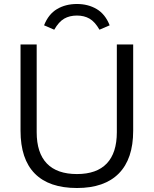

<svg xmlns="http://www.w3.org/2000/svg" viewBox="-20 -935 771 963"><path d="M83 -279V-712H164V-272Q164 -168 215 -115Q266 -62 366 -62Q465 -62 515.5 -115Q566 -168 566 -272V-712H648V-279Q648 -138 576 -65Q504 8 366 8Q226 8 154.5 -64.5Q83 -137 83 -279ZM530 -808 479 -786Q456 -826 429 -841.5Q402 -857 366 -857Q329 -857 302 -841.5Q275 -826 252 -786L201 -808Q223 -864 266 -889.5Q309 -915 366 -915Q422 -915 465 -889.5Q508 -864 530 -808Z"/></svg>

Font: Muli
Style: Regular
Weight: 400
Designer: Vernon Adams
Foundry: Vernon Adams
Version: Version 2.000